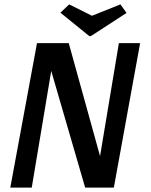

<svg xmlns="http://www.w3.org/2000/svg" viewBox="-20 -857 689 877"><path d="M294 -660 437 -144 523 -660H620L500 0H369L214 -533L125 0H27L149 -660ZM530 -837 558 -798 395 -692H388L256 -799L296 -837L400 -785Z"/></svg>

Font: Sansita
Style: Italic
Weight: 400
Italic angle: -11°
Designer: Pablo Cosgaya
Foundry: Omnibus-Type
Version: Version 1.006